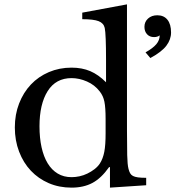

<svg xmlns="http://www.w3.org/2000/svg" viewBox="-20 -850 804 880"><path d="M484 -84H480Q444 -33 403.5 -11.5Q363 10 308 10Q251 10 203.5 -10.5Q156 -31 121.5 -67.5Q87 -104 67.5 -155Q48 -206 48 -266Q48 -325 67.5 -375.5Q87 -426 121.5 -462.5Q156 -499 204 -519.5Q252 -540 308 -540Q356 -540 393.5 -524Q431 -508 466 -473V-575Q466 -632 464.5 -670Q463 -708 460 -722Q455 -744 432 -753Q409 -762 357 -762V-792L562 -830V-253Q562 -184 563 -139.5Q564 -95 569 -76Q572 -64 576.5 -56Q581 -48 589.5 -43.5Q598 -39 612.5 -37Q627 -35 650 -35V-1L484 10ZM464 -305Q464 -357 458.5 -384Q453 -411 437 -431Q414 -461 378.5 -476.5Q343 -492 308 -492Q236 -492 198.5 -432.5Q161 -373 161 -271Q161 -218 170.5 -175Q180 -132 198.5 -101.5Q217 -71 244.5 -54.5Q272 -38 308 -38Q326 -38 344.5 -42Q363 -46 380.5 -54.5Q398 -63 413 -74.5Q428 -86 438 -101Q452 -123 458 -154Q464 -185 464 -239ZM647 -610Q681 -629 696.5 -647.5Q712 -666 712 -688Q702 -680 686 -680Q666 -680 654 -693Q642 -706 642 -727Q642 -750 658.5 -765Q675 -780 701 -780Q731 -780 747.5 -759.5Q764 -739 764 -701Q764 -669 742.5 -640.5Q721 -612 669 -584Z"/></svg>

Font: Libre Baskerville
Style: Regular
Weight: 400
Designer: Pablo Impallari, Rodrigo Fuenzalida
Foundry: Pablo Impallari, Rodrigo Fuenzalida
Version: Version 1.000; ttfautohint (v0.93) -l 8 -r 50 -G 200 -x 14 -